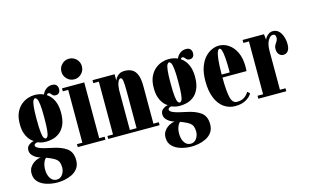

<svg xmlns="http://www.w3.org/2000/svg" viewBox="-113 -1078 2673 1652"><g transform="rotate(-15 1224.0 -252.0)"><path d="M219.5 249Q173.5 249 128 236.2Q82.5 223.5 52.2 194.2Q22 165 22 116.5Q22 86 35.2 64.5Q48.5 43 67.8 29.2Q87 15.5 105.5 9.5Q124 3.5 134.5 4Q131.5 3.5 118 -1.8Q104.5 -7 88 -17.5Q71.5 -28 59.2 -44.5Q47 -61 47 -84.5Q47 -112.5 67.2 -128Q87.5 -143.5 104 -146.5Q110 -149 113 -148.5Q109 -150.5 96.8 -160Q84.5 -169.5 70 -189.2Q55.5 -209 45 -241.2Q34.5 -273.5 34.5 -321Q34.5 -380.5 52.8 -420.5Q71 -460.5 99.5 -484.5Q128 -508.5 160 -519Q192 -529.5 219.5 -529.5Q265.5 -529.5 301.5 -513Q312.5 -540.5 335.8 -557.5Q359 -574.5 388 -574.5Q414.5 -574.5 426.8 -560.8Q439 -547 439 -525Q439 -503 427.8 -491.5Q416.5 -480 397.5 -480Q381 -480 372.2 -488.5Q363.5 -497 357.2 -505.2Q351 -513.5 340.5 -513.5Q329 -513.5 325.5 -500Q362.5 -475 382.8 -430.8Q403 -386.5 403 -325.5Q403 -257.5 383.8 -215.8Q364.5 -174 335 -152.2Q305.5 -130.5 274 -123Q242.5 -115.5 218.5 -115.5Q186 -115.5 165.8 -121.5Q145.5 -127.5 140.5 -130Q139.5 -130 138.5 -130Q132 -130 121.2 -124.5Q110.5 -119 110.5 -107.5Q110.5 -92.5 143.5 -79Q176.5 -65.5 249.5 -51Q330 -35.5 376.5 -1.8Q423 32 423 103.5Q423 148 402 176.5Q381 205 348.8 220.8Q316.5 236.5 281.8 242.8Q247 249 219.5 249ZM218.5 -143.5Q228 -143.5 235.8 -155.2Q243.5 -167 248 -205.2Q252.5 -243.5 252.5 -323.5Q252.5 -398.5 247.8 -436.8Q243 -475 235.2 -488Q227.5 -501 218.5 -501Q209.5 -501 201.8 -488Q194 -475 189.5 -436.5Q185 -398 185 -322Q185 -243 189.8 -205Q194.5 -167 202.2 -155.2Q210 -143.5 218.5 -143.5ZM219.5 223.5Q251.5 223.5 271 196Q290.5 168.5 290.5 134Q290.5 106 282.8 86.8Q275 67.5 252 52Q238 43 214.2 32.2Q190.5 21.5 179.5 18Q167.5 22.5 155.5 49.8Q143.5 77 143.5 115.5Q143.5 161 163.5 192.2Q183.5 223.5 219.5 223.5Z M588.5 -571Q550.5 -571 523.8 -598Q497 -625 497 -663.5Q497 -701 523.8 -727.8Q550.5 -754.5 588.5 -754.5Q626 -754.5 652.8 -727.8Q679.5 -701 679.5 -663.5Q679.5 -625 652.8 -598Q626 -571 588.5 -571ZM465 0V-26.5H513V-497H465V-523.5H663V-26.5H711.5V0Z M736.5 0V-26.5H786V-497H736.5V-523.5H933.5V-466Q936 -475.5 945.5 -490.5Q955 -505.5 973.8 -517.5Q992.5 -529.5 1024 -529.5Q1059.5 -529.5 1087 -515.2Q1114.5 -501 1130.2 -464.2Q1146 -427.5 1146 -359V-26.5H1194V0ZM936 -386V-26.5H996V-358.5Q996 -417.5 991.8 -447Q987.5 -476.5 973.5 -476.5Q959 -476.5 948.5 -450.5Q938 -424.5 936 -386Z M1413 249Q1367 249 1321.5 236.2Q1276 223.5 1245.8 194.2Q1215.5 165 1215.5 116.5Q1215.5 86 1228.8 64.5Q1242 43 1261.2 29.2Q1280.5 15.5 1299 9.5Q1317.5 3.5 1328 4Q1325 3.5 1311.5 -1.8Q1298 -7 1281.5 -17.5Q1265 -28 1252.8 -44.5Q1240.5 -61 1240.5 -84.5Q1240.5 -112.5 1260.8 -128Q1281 -143.5 1297.5 -146.5Q1303.5 -149 1306.5 -148.5Q1302.5 -150.5 1290.2 -160Q1278 -169.5 1263.5 -189.2Q1249 -209 1238.5 -241.2Q1228 -273.5 1228 -321Q1228 -380.5 1246.2 -420.5Q1264.5 -460.5 1293 -484.5Q1321.5 -508.5 1353.5 -519Q1385.5 -529.5 1413 -529.5Q1459 -529.5 1495 -513Q1506 -540.5 1529.2 -557.5Q1552.5 -574.5 1581.5 -574.5Q1608 -574.5 1620.2 -560.8Q1632.5 -547 1632.5 -525Q1632.5 -503 1621.2 -491.5Q1610 -480 1591 -480Q1574.5 -480 1565.8 -488.5Q1557 -497 1550.8 -505.2Q1544.5 -513.5 1534 -513.5Q1522.5 -513.5 1519 -500Q1556 -475 1576.2 -430.8Q1596.5 -386.5 1596.5 -325.5Q1596.5 -257.5 1577.2 -215.8Q1558 -174 1528.5 -152.2Q1499 -130.5 1467.5 -123Q1436 -115.5 1412 -115.5Q1379.5 -115.5 1359.2 -121.5Q1339 -127.5 1334 -130Q1333 -130 1332 -130Q1325.5 -130 1314.8 -124.5Q1304 -119 1304 -107.5Q1304 -92.5 1337 -79Q1370 -65.5 1443 -51Q1523.5 -35.5 1570 -1.8Q1616.5 32 1616.5 103.5Q1616.5 148 1595.5 176.5Q1574.5 205 1542.2 220.8Q1510 236.5 1475.2 242.8Q1440.5 249 1413 249ZM1412 -143.5Q1421.5 -143.5 1429.2 -155.2Q1437 -167 1441.5 -205.2Q1446 -243.5 1446 -323.5Q1446 -398.5 1441.2 -436.8Q1436.5 -475 1428.8 -488Q1421 -501 1412 -501Q1403 -501 1395.2 -488Q1387.5 -475 1383 -436.5Q1378.5 -398 1378.5 -322Q1378.5 -243 1383.2 -205Q1388 -167 1395.8 -155.2Q1403.5 -143.5 1412 -143.5ZM1413 223.5Q1445 223.5 1464.5 196Q1484 168.5 1484 134Q1484 106 1476.2 86.8Q1468.5 67.5 1445.5 52Q1431.5 43 1407.8 32.2Q1384 21.5 1373 18Q1361 22.5 1349 49.8Q1337 77 1337 115.5Q1337 161 1357 192.2Q1377 223.5 1413 223.5Z M1867 10Q1811 10 1767.2 -20.8Q1723.5 -51.5 1698 -112.5Q1672.5 -173.5 1672.5 -263.5Q1672.5 -337.5 1691 -388.5Q1709.5 -439.5 1738.5 -470.5Q1767.5 -501.5 1800.2 -515.5Q1833 -529.5 1862 -529.5Q1909 -529.5 1949.2 -502Q1989.5 -474.5 2014 -422.5Q2038.5 -370.5 2038.5 -296.5Q2038.5 -277 2037 -256H1822.5Q1823 -131.5 1837 -76.5Q1851 -21.5 1889.5 -21.5Q1933 -21.5 1959 -41Q1985 -60.5 1995.5 -82L2017 -65Q2004.5 -37 1965.5 -13.5Q1926.5 10 1867 10ZM1862 -502Q1851 -502 1842.5 -482.2Q1834 -462.5 1828.5 -414.8Q1823 -367 1822.5 -282.5H1894.5Q1894.5 -366 1890.5 -413.8Q1886.5 -461.5 1879.2 -481.8Q1872 -502 1862 -502Z M2073.5 0V-26.5H2123V-497H2073.5V-523.5H2264L2269.5 -473Q2272 -482.5 2282 -495.8Q2292 -509 2307.8 -519.2Q2323.5 -529.5 2343 -529.5Q2387.5 -529.5 2412.8 -487.8Q2438 -446 2438 -387.5Q2438 -349.5 2422.5 -329.2Q2407 -309 2381 -309Q2356.5 -309 2341.5 -327.2Q2326.5 -345.5 2326.5 -375.5Q2326.5 -395.5 2335.2 -410Q2344 -424.5 2352.5 -437.2Q2361 -450 2361 -466Q2361 -482 2355.5 -490.5Q2350 -499 2334.5 -499Q2313.5 -499 2293.2 -466Q2273 -433 2273 -372V-26.5H2322.5V0Z"/></g></svg>

Font: Imbue 50pt Black
Style: Regular
Weight: 900
Designer: Tyler Finck
Foundry: Etcetera Type Company
Version: Version 1.102; ttfautohint (v1.8.3)